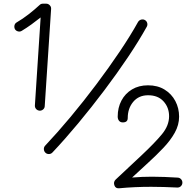

<svg xmlns="http://www.w3.org/2000/svg" viewBox="-20 -821 1051 1029"><path d="M191.4 -228Q180.7 -229 173.6 -236.8Q166.5 -244.6 167 -255.9L197.8 -727.5Q173.8 -708.5 148.2 -689.9Q122.6 -671.4 96.7 -655.8Q87.4 -649.9 76.4 -652.8Q65.4 -655.8 60.1 -664.6Q55.2 -674.3 57.6 -685.1Q60.1 -695.8 69.8 -701.2Q101.6 -719.7 133.3 -744.4Q165 -769 192.4 -794.4Q199.2 -801.3 210.4 -801.3H227.5Q238.8 -801.3 246.8 -792.7Q254.9 -784.2 253.9 -772.9L219.7 -252Q219.2 -241.2 210.7 -234.1Q202.1 -227.1 191.4 -228ZM223.6 -2.4Q215.8 -9.8 215.1 -21Q214.4 -32.2 222.2 -40.5Q287.6 -109.9 358.2 -194.3Q428.7 -278.8 496.3 -368.9Q564 -459 621.8 -544.9Q679.7 -630.9 719.7 -703.1Q725.6 -712.9 736.3 -715.8Q747.1 -718.8 755.9 -713.9Q765.6 -709 768.8 -698.2Q772 -687.5 766.6 -677.7Q725.1 -603 666.5 -515.6Q607.9 -428.2 539.3 -337.2Q470.7 -246.1 399.4 -160.4Q328.1 -74.7 261.2 -3.9Q253.4 4.4 242.4 4.6Q231.4 4.9 223.6 -2.4ZM886.2 -198.2Q886.2 -245.1 856.4 -277.8Q826.7 -310.5 773.9 -310.5Q723.6 -310.5 694.1 -275.4Q664.6 -240.2 664.6 -188.5Q664.6 -165 638.2 -165Q625 -165 617.9 -173.8Q610.8 -182.6 610.8 -196.3Q610.8 -244.1 630.9 -282Q650.9 -319.8 687.5 -341.8Q724.1 -363.8 773.4 -363.8Q824.7 -363.8 862.1 -340.8Q899.4 -317.9 919.7 -279.5Q939.9 -241.2 939.9 -195.8Q939.9 -151.4 916.7 -109.9Q893.6 -68.4 855.7 -28.6Q817.9 11.2 773.9 51.3L688 130.4Q741.7 126 794.9 126Q828.1 126 862.8 127.4Q897.5 128.9 931.6 130.9Q942.9 131.3 950.2 139.2Q957.5 147 957.5 157.7Q957.5 168.9 949.5 176.8Q941.4 184.6 930.2 184.1Q892.1 182.1 857.4 181.2Q822.8 180.2 790 180.2Q701.2 180.2 618.7 188Q599.1 189.9 593 172.1Q586.9 154.3 599.6 141.6L738.8 11.2Q809.6 -55.2 847.9 -101.6Q886.2 -147.9 886.2 -198.2Z"/></svg>

Font: Mikhak-FD Regular
Style: FD-Regular
Weight: 400
Designer: Amin Abedi
Version: Version 3.2